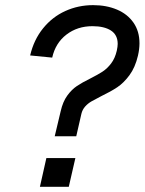

<svg xmlns="http://www.w3.org/2000/svg" viewBox="-20 -720 558 740"><path d="M213.9 -291.5Q222.2 -328.1 239.3 -351.6Q256.3 -375 276.4 -388.4Q296.4 -401.9 328.1 -417.5Q357.9 -432.6 375.7 -444.3Q393.6 -456.1 408.4 -475.6Q423.3 -495.1 430.2 -524.9Q433.6 -541 433.6 -550.8Q433.6 -585.4 407.7 -602.3Q381.8 -619.1 336.4 -619.1Q278.3 -619.1 236.1 -586.7Q193.8 -554.2 181.2 -498L96.2 -506.3Q110.4 -566.9 146 -610.8Q181.6 -654.8 231.7 -677.5Q281.7 -700.2 338.9 -700.2Q390.1 -700.2 430.7 -683.1Q471.2 -666 494.4 -632.8Q517.6 -599.6 517.6 -553.2Q517.6 -531.2 511.7 -505.4Q501 -460 479 -430.2Q457 -400.4 432.1 -383.8Q407.2 -367.2 370.6 -349.6Q345.7 -336.9 332.3 -329.1Q318.8 -321.3 308.3 -309.6Q297.9 -297.9 293.9 -282.2L273.9 -194.8H190.9ZM133.8 0 158.7 -110.8H270.5L245.1 0Z"/></svg>

Font: Acari Sans Medium
Style: Italic
Weight: 500
Italic angle: -13°
Designer: Alfredo Marco Pradil and Stefan Peev
Foundry: Hanken Design Co.
Version: Version 1.045